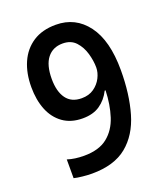

<svg xmlns="http://www.w3.org/2000/svg" viewBox="-126 -748 732 847"><g transform="rotate(-20 240.0 -325.0)"><path d="M436 -375Q436 -262 410.5 -174.5Q385 -87 325 -38Q265 11 161 11Q142 11 117.5 8.5Q93 6 77 2V-86Q111 -75 155 -75Q225 -75 265 -107Q305 -139 322.5 -193.5Q340 -248 342 -314H338Q319 -276 287 -254Q255 -232 206 -232Q151 -232 113.5 -259Q76 -286 57.5 -332.5Q39 -379 39 -439Q39 -504 61 -554Q83 -604 126.5 -632.5Q170 -661 234 -661Q326 -661 381 -587.5Q436 -514 436 -375ZM234 -573Q188 -573 162 -540Q136 -507 136 -442Q136 -383 160 -350Q184 -317 232 -317Q266 -317 289.5 -333.5Q313 -350 325.5 -374.5Q338 -399 338 -423Q338 -454 328 -489Q318 -524 295.5 -548.5Q273 -573 234 -573Z"/></g></svg>

Font: Noto Sans Telugu Condensed Medium
Style: Regular
Weight: 500
Width: 3
Designer: Jelle Bosma - Monotype Design Team
Foundry: Monotype Imaging Inc.
Version: Version 2.005; ttfautohint (v1.8.4.7-5d5b)